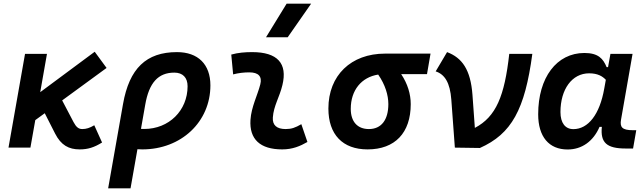

<svg xmlns="http://www.w3.org/2000/svg" viewBox="-20 -815 3556 1060"><path d="M26.9 0H147.9L174.8 -151.9L227.1 -189.9L284.2 -77.6C316.9 -13.2 359.9 9.8 419.9 9.8C464.8 9.8 500 -1 543.5 -28.3L500.5 -123.5C475.1 -108.4 456.1 -102.5 434.1 -102.5C413.6 -102.5 400.4 -113.8 386.2 -140.6L323.2 -260.7L568.4 -439.9L502.9 -529.3L202.1 -306.2L239.3 -517.6H118.2Z M957 -527.3C787.1 -527.3 693.8 -437 659.2 -240.7L577.1 224.6H700.7L738.8 8.8C747.6 9.3 756.3 9.8 765.6 9.8C980.5 9.8 1141.6 -142.1 1141.6 -343.8C1141.6 -460 1073.2 -527.3 957 -527.3ZM781.7 -236.3C802.7 -358.4 853.5 -414.1 942.4 -414.1C988.8 -414.1 1015.6 -386.7 1015.6 -338.9C1015.6 -204.6 912.6 -103 776.4 -103C770 -103 764.2 -103 758.3 -103.5Z M1643.6 -129.4C1609.9 -109.9 1589.4 -102.5 1557.1 -102.5C1507.8 -102.5 1483.4 -124 1486.3 -166.5C1490.7 -231 1523.4 -278.8 1539.1 -345.2C1568.4 -465.3 1511.7 -527.3 1372.1 -527.3C1333.5 -527.3 1294.9 -524.4 1256.8 -513.7L1267.1 -404.3C1296.9 -412.1 1326.7 -415.5 1356.4 -415.5C1407.2 -415.5 1428.2 -392.6 1417 -349.1C1402.3 -290.5 1367.2 -224.1 1362.8 -153.3C1356 -46.4 1416 9.8 1538.1 9.8C1595.2 9.8 1637.2 -8.3 1677.2 -31.2ZM1448.7 -609.4H1568.4L1697.8 -794.9H1562.5Z M2009.3 9.8C2160.6 9.8 2247.6 -81.5 2247.6 -240.2C2247.6 -295.4 2230.5 -352.5 2194.8 -405.8H2337.4L2356.9 -519H2106C1917.5 -519 1793 -398.4 1793 -215.8C1793 -72.3 1871.6 9.8 2009.3 9.8ZM2067.9 -403.3C2106.9 -347.2 2124 -289.6 2124 -240.2C2124 -152.8 2085 -102.5 2016.6 -102.5C1953.1 -102.5 1916.5 -143.6 1916.5 -213.9C1916.5 -317.4 1975.6 -388.7 2067.9 -403.3Z M2491.2 0 2629.4 2C2804.2 -75.7 2877.9 -210 2918.9 -517.6H2791.5C2765.6 -284.7 2718.8 -170.4 2601.6 -108.9L2588.4 -291.5C2578.1 -431.2 2530.8 -496.1 2448.2 -527.3L2385.3 -420.9C2435.1 -404.8 2464.8 -358.9 2471.7 -264.2Z M3336.9 -444.3H3329.1C3310.1 -490.7 3283.2 -522.5 3206.5 -522.5C3053.2 -522.5 2951.2 -387.2 2951.2 -184.1C2951.2 -60.5 3010.3 10.3 3113.8 10.3C3192.4 10.3 3255.4 -34.7 3290 -114.7H3302.7C3293.9 -27.3 3329.6 4.9 3434.6 4.9H3475.1L3492.7 -96.2H3473.6C3414.1 -96.2 3401.4 -113.3 3408.7 -154.8L3472.2 -517.6H3350.1ZM3232.4 -410.2C3280.3 -410.2 3306.6 -393.6 3324.7 -374.5L3315.9 -325.7C3291 -183.6 3227.5 -102.1 3145.5 -102.1C3100.6 -102.1 3074.2 -136.2 3074.2 -196.3C3074.2 -321.8 3137.7 -410.2 3232.4 -410.2Z"/></svg>

Font: Cascadia Mono SemiBold
Style: Italic
Weight: 600
Italic angle: -10°
Monospace: yes
Designer: Aaron Bell
Foundry: Saja Typeworks
Version: Version 2404.023